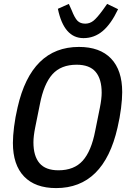

<svg xmlns="http://www.w3.org/2000/svg" viewBox="-20 -950 659 982"><path d="M267 12Q160 12 103 -47.5Q46 -107 46 -219Q46 -254 52 -302Q58 -350 70 -401Q105 -555 183.5 -632.5Q262 -710 384 -710Q491 -710 548 -650.5Q605 -591 605 -479Q605 -444 599 -396Q593 -348 581 -297Q546 -143 467.5 -65.5Q389 12 267 12ZM279 -79Q359 -79 403 -128Q447 -177 467 -281L491 -400Q500 -445 500 -476Q500 -546 469 -582.5Q438 -619 372 -619Q292 -619 248 -570Q204 -521 184 -417L160 -298Q151 -253 151 -222Q151 -152 182 -115.5Q213 -79 279 -79ZM407 -755Q307 -755 276 -905L332 -930L346 -899Q362 -858 376.5 -843.5Q391 -829 416 -829Q439 -829 457.5 -843.5Q476 -858 506 -899L528 -930L584 -903Q548 -827 505 -791Q462 -755 407 -755Z"/></svg>

Font: IBM Plex Sans Condensed Medium
Style: Italic
Weight: 500
Width: 3
Italic angle: -11°
Designer: Mike Abbink, Paul van der Laan, Pieter van Rosmalen
Foundry: Bold Monday
Version: Version 1.3